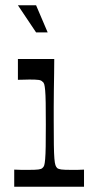

<svg xmlns="http://www.w3.org/2000/svg" viewBox="-20 -709 357 729"><path d="M34 0V-65Q49 -64 62 -64Q75 -64 87 -64Q115 -64 126 -65.5Q137 -67 141 -71Q146 -75 148 -81.5Q150 -88 151.5 -105Q153 -122 153.5 -153Q154 -184 154 -236Q154 -287 153.5 -318Q153 -349 151.5 -365.5Q150 -382 148 -389Q146 -396 141 -399Q137 -404 127 -405.5Q117 -407 92 -407Q82 -407 71.5 -406.5Q61 -406 48 -406V-485H186Q186 -463 185.5 -431Q185 -399 184.5 -365Q184 -331 184 -301Q184 -271 184 -251Q184 -193 184.5 -159Q185 -125 186.5 -107Q188 -89 190.5 -82Q193 -75 197 -71Q202 -67 212.5 -65.5Q223 -64 252 -64Q262 -64 273.5 -64Q285 -64 299 -65V0ZM117 -586 48 -689H117L161 -586Z"/></svg>

Font: Ojuju Medium
Style: Regular
Weight: 500
Designer: Chisaokwu Joboson, Mirko Velimirovic
Foundry: Udi Foundry
Version: Version 1.000